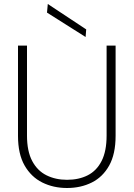

<svg xmlns="http://www.w3.org/2000/svg" viewBox="-20 -928 668 960"><path d="M315 12Q247 12 191.5 -15.5Q136 -43 103 -100.5Q70 -158 70 -249V-700H115V-250Q115 -172 141 -123Q167 -74 212.5 -51.5Q258 -29 315 -29Q374 -29 418.5 -51.5Q463 -74 488 -123Q513 -172 513 -250V-700H558V-249Q558 -158 526 -100.5Q494 -43 439 -15.5Q384 12 315 12ZM408 -743 215 -865 219 -908 411 -781Z"/></svg>

Font: DM Sans 18pt ExtraLight
Style: Regular
Weight: 250
Designer: Colophon Foundry, Jonny Pinhorn
Foundry: Colophon Foundry
Version: Version 4.004;gftools[0.9.30]